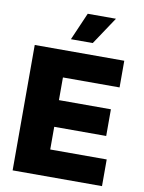

<svg xmlns="http://www.w3.org/2000/svg" viewBox="-99 -997 801 1066"><g transform="rotate(10 301.5 -464.5)"><path d="M47.9 -707H552.7V-556.6H233.4V-428.7H526.4V-278.3H233.4V-150.4H551.8V0H47.9ZM307.6 -928.7H466.8L363.3 -773.4H240.2Z"/></g></svg>

Font: Pretendard GOV Black
Style: Regular
Weight: 900
Designer: Base glyphs from Inter by Rasmus Andersson; Hangeul glyphs from Noto Sans CJK(Source Han Sans) by Jang Soo-young and Kan
Foundry: Kil Hyung-jin
Version: Version 1.309